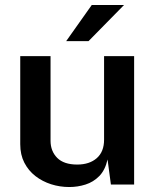

<svg xmlns="http://www.w3.org/2000/svg" viewBox="-20 -743 621 773"><path d="M259 10Q221 10 185.8 -1.2Q150.5 -12.5 122.5 -34.2Q94.5 -56 78 -88Q61.5 -120 61.5 -162.5V-517H183.5V-176.5Q183.5 -134.5 210.2 -107.5Q237 -80.5 291 -80.5Q340 -80.5 369.5 -106.2Q399 -132 399 -180.5V-517H520V0H426.5L413 -101Q403.5 -58.5 379.8 -34.2Q356 -10 324.2 0Q292.5 10 259 10ZM349.5 -723H479.5L336.5 -577.5H246.5Z"/></svg>

Font: Public Sans SemiBold
Style: Regular
Weight: 600
Designer: The Public Sans Project Authors: Dan O. Williams and USWDS (Libre Franklin designed by Pablo Impallari and Rodrigo Fuenz
Version: Version 1.007